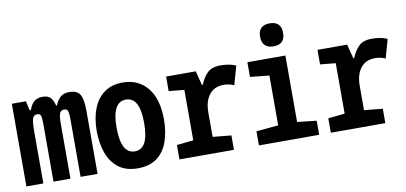

<svg xmlns="http://www.w3.org/2000/svg" viewBox="-72 -1004 2644 1249"><g transform="rotate(-10 1250.0 -380.0)"><path d="M15 0V-546H108L122 -484H130Q142 -520 163 -538Q184 -556 220 -556Q259 -556 275 -533.5Q291 -511 297 -484H302Q313 -513 334 -534.5Q355 -556 396 -556Q447 -556 466 -525Q485 -494 485 -417V0H373V-382Q373 -417 368 -433.5Q363 -450 345 -450Q320 -450 313 -429.5Q306 -409 306 -362V0H194V-382Q194 -420 189 -435Q184 -450 167 -450Q140 -450 133.5 -424.5Q127 -399 127 -352V0Z M750 10Q672 10 623 -28Q574 -66 551 -131Q528 -196 528 -275Q528 -358 552.5 -421.5Q577 -485 626 -521Q675 -557 749 -557Q851 -557 911.5 -483.5Q972 -410 972 -274Q972 -196 950.5 -131.5Q929 -67 880 -28.5Q831 10 750 10ZM750 -102Q797 -102 819 -145.5Q841 -189 841 -275Q841 -444 750 -444Q659 -444 659 -275Q659 -102 750 -102Z M1026 0V-95L1136 -107V-440L1034 -450V-546H1230L1254 -452H1260Q1278 -497 1307 -526.5Q1336 -556 1394 -556Q1422 -556 1447 -552Q1472 -548 1496 -537L1461 -413Q1431 -428 1392 -428Q1331 -428 1297.5 -385Q1264 -342 1264 -267V-107L1386 -95V0Z M1757 -618Q1721 -618 1701 -637Q1681 -656 1681 -694Q1681 -770 1757 -770Q1833 -770 1833 -694Q1833 -618 1757 -618ZM1551 0V-93L1697 -107V-436L1571 -449V-546H1822V-107L1949 -93V0Z M2026 0V-95L2136 -107V-440L2034 -450V-546H2230L2254 -452H2260Q2278 -497 2307 -526.5Q2336 -556 2394 -556Q2422 -556 2447 -552Q2472 -548 2496 -537L2461 -413Q2431 -428 2392 -428Q2331 -428 2297.5 -385Q2264 -342 2264 -267V-107L2386 -95V0Z"/></g></svg>

Font: Noto Sans Mono ExtraCondensed
Style: Bold
Weight: 700
Width: 2
Designer: Monotype Design Team
Foundry: Monotype Imaging Inc.
Version: Version 2.014